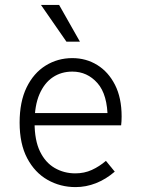

<svg xmlns="http://www.w3.org/2000/svg" viewBox="-20 -755 576 783"><path d="M60 -255Q60 -340 88.5 -398.5Q117 -457 166 -487.5Q215 -518 275 -518Q331 -518 376.5 -490Q422 -462 449 -409Q476 -356 476 -280Q476 -270 475.5 -261Q475 -252 474 -244H104V-294H432L419 -270Q419 -369 377.5 -416Q336 -463 275 -463Q230 -463 195.5 -440Q161 -417 141 -371Q121 -325 121 -255Q121 -183 143 -137.5Q165 -92 203 -70Q241 -48 287 -48Q324 -48 354.5 -62Q385 -76 412 -99L448 -55Q412 -24 371.5 -8Q331 8 288 8Q226 8 174 -21.5Q122 -51 91 -109.5Q60 -168 60 -255ZM147 -735H221L306 -585H251Z"/></svg>

Font: Radio Canada Light
Style: Regular
Weight: 300
Designer: Charles Daoud, Etienne Aubert Bonn, Alexandre Saumier Demers, Jacques Le Bailly
Foundry: Radio-Canada
Version: Version 2.104;gftools[0.9.28.dev5+ged2979d]